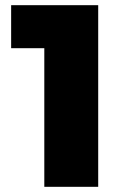

<svg xmlns="http://www.w3.org/2000/svg" viewBox="-20 -721 472 741"><path d="M23 -701V-535H151V0H359V-701Z"/></svg>

Font: Argentum Sans ExtraBold
Style: Regular
Weight: 800
Designer: Julieta Ulanovsky
Foundry: Julieta Ulanovsky
Version: Version 5.001;February 15, 2019;FontCreator 11.5.0.2425 64-b